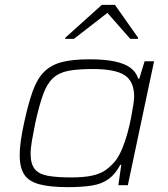

<svg xmlns="http://www.w3.org/2000/svg" viewBox="-20 -762 690 790"><path d="M259 8Q187 8 143 -3.5Q99 -15 80 -43.5Q61 -72 61 -124Q61 -149 65.5 -182Q70 -215 79 -256Q96 -335 114.5 -386.5Q133 -438 161.5 -466.5Q190 -495 234.5 -506.5Q279 -518 348 -518Q409 -518 450.5 -509.5Q492 -501 516 -483.5Q540 -466 549 -438H553L575 -510H614L506 0H467L479 -84H475Q455 -46 427 -25.5Q399 -5 358 1.5Q317 8 259 8ZM272 -32Q326 -32 359.5 -39.5Q393 -47 415 -62.5Q437 -78 457 -103Q471 -122 483 -151Q495 -180 504 -212.5Q513 -245 519 -276Q525 -307 528.5 -330.5Q532 -354 532 -364Q532 -427 493 -452.5Q454 -478 362 -478Q300 -478 261 -470.5Q222 -463 197.5 -440Q173 -417 157 -372.5Q141 -328 125 -255Q117 -216 111.5 -184Q106 -152 106 -129Q106 -88 122.5 -67Q139 -46 175.5 -39Q212 -32 272 -32ZM248 -602 249 -607 399 -742H453L548 -607L547 -602H516L422 -709L284 -602Z"/></svg>

Font: Saira Expanded ExtraLight
Style: Italic
Weight: 250
Width: 7
Italic angle: -12°
Designer: Hector Gatti with collaboration of the Omnibus-Type team
Foundry: Omnibus-Type
Version: Version 1.101